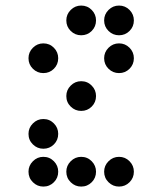

<svg xmlns="http://www.w3.org/2000/svg" viewBox="-20 -689 587 694"><path d="M327.1 -615.2Q327.1 -592.8 311.5 -577.1Q295.9 -561.5 273.4 -561.5Q251.5 -561.5 235.6 -577.1Q219.7 -592.8 219.7 -615.2Q219.7 -637.2 235.6 -653.1Q251.5 -668.9 273.4 -668.9Q295.9 -668.9 311.5 -653.1Q327.1 -637.2 327.1 -615.2ZM463.9 -615.2Q463.9 -592.8 448.2 -577.1Q432.6 -561.5 410.2 -561.5Q388.2 -561.5 372.3 -577.1Q356.4 -592.8 356.4 -615.2Q356.4 -637.2 372.3 -653.1Q388.2 -668.9 410.2 -668.9Q432.6 -668.9 448.2 -653.1Q463.9 -637.2 463.9 -615.2ZM190.4 -478.5Q190.4 -456.1 174.8 -440.4Q159.2 -424.8 136.7 -424.8Q114.7 -424.8 98.9 -440.4Q83 -456.1 83 -478.5Q83 -500.5 98.9 -516.4Q114.7 -532.2 136.7 -532.2Q159.2 -532.2 174.8 -516.4Q190.4 -500.5 190.4 -478.5ZM463.9 -478.5Q463.9 -456.1 448.2 -440.4Q432.6 -424.8 410.2 -424.8Q388.2 -424.8 372.3 -440.4Q356.4 -456.1 356.4 -478.5Q356.4 -500.5 372.3 -516.4Q388.2 -532.2 410.2 -532.2Q432.6 -532.2 448.2 -516.4Q463.9 -500.5 463.9 -478.5ZM327.1 -341.8Q327.1 -319.3 311.5 -303.7Q295.9 -288.1 273.4 -288.1Q251.5 -288.1 235.6 -303.7Q219.7 -319.3 219.7 -341.8Q219.7 -363.8 235.6 -379.6Q251.5 -395.5 273.4 -395.5Q295.9 -395.5 311.5 -379.6Q327.1 -363.8 327.1 -341.8ZM190.4 -205.1Q190.4 -182.6 174.8 -167Q159.2 -151.4 136.7 -151.4Q114.7 -151.4 98.9 -167Q83 -182.6 83 -205.1Q83 -227.1 98.9 -242.9Q114.7 -258.8 136.7 -258.8Q159.2 -258.8 174.8 -242.9Q190.4 -227.1 190.4 -205.1ZM190.4 -68.4Q190.4 -45.9 174.8 -30.3Q159.2 -14.6 136.7 -14.6Q114.7 -14.6 98.9 -30.3Q83 -45.9 83 -68.4Q83 -90.3 98.9 -106.2Q114.7 -122.1 136.7 -122.1Q159.2 -122.1 174.8 -106.2Q190.4 -90.3 190.4 -68.4ZM327.1 -68.4Q327.1 -45.9 311.5 -30.3Q295.9 -14.6 273.4 -14.6Q251.5 -14.6 235.6 -30.3Q219.7 -45.9 219.7 -68.4Q219.7 -90.3 235.6 -106.2Q251.5 -122.1 273.4 -122.1Q295.9 -122.1 311.5 -106.2Q327.1 -90.3 327.1 -68.4ZM463.9 -68.4Q463.9 -45.9 448.2 -30.3Q432.6 -14.6 410.2 -14.6Q388.2 -14.6 372.3 -30.3Q356.4 -45.9 356.4 -68.4Q356.4 -90.3 372.3 -106.2Q388.2 -122.1 410.2 -122.1Q432.6 -122.1 448.2 -106.2Q463.9 -90.3 463.9 -68.4Z"/></svg>

Font: DatDot
Style: Regular
Weight: 400
Designer: GGBot
Version: 1.00